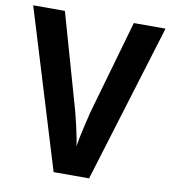

<svg xmlns="http://www.w3.org/2000/svg" viewBox="-81 -835 758 853"><g transform="rotate(10 298.5 -408.0)"><path d="M597 -765H454L332 -339C327 -317 304 -225 298 -182C293 -225 270 -318 264 -339L143 -765H0L218 -51H378Z"/></g></svg>

Font: Noto Sans Tamil UI SemiCondensed
Style: Bold
Weight: 700
Width: 4
Designer: Jelle Bosma - Monotype Design Team
Foundry: Monotype Imaging Inc.
Version: Version 2.004